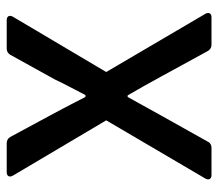

<svg xmlns="http://www.w3.org/2000/svg" viewBox="-60 -606 665 586"><g transform="rotate(-90 273.0 -312.5)"><path d="M199.2 -321.3 21.5 -18.6C15.6 -7.8 20.5 0 32.2 0H115.2C123 0 129.9 -2.9 133.8 -10.7L214.8 -155.3C233.4 -189.5 251 -220.7 270.5 -255.9H275.4C295.9 -220.7 313.5 -189.5 332 -155.3L411.1 -10.7C415 -3.9 421.9 0 429.7 0H513.7C525.4 0 530.3 -7.8 524.4 -18.6L346.7 -321.3L515.6 -606.4C521.5 -617.2 516.6 -625 504.9 -625H418C410.2 -625 403.3 -621.1 399.4 -614.3L324.2 -478.5C309.6 -447.3 293.9 -418.9 276.4 -384.8H270.5C252.9 -418.9 239.3 -446.3 221.7 -478.5L148.4 -614.3C144.5 -621.1 137.7 -625 129.9 -625H41C29.3 -625 24.4 -617.2 30.3 -606.4Z"/></g></svg>

Font: Ed Sans Neue Medium
Style: Regular
Weight: 500
Designer: Stephen Hutchings
Version: Version 1.004;PS 001.004;hotconv 1.0.88;makeotf.lib2.5.64775